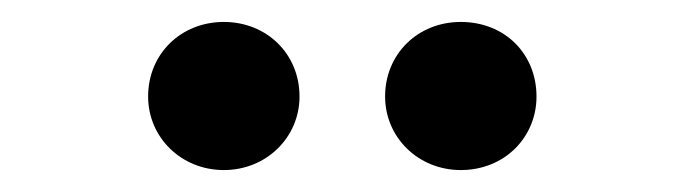

<svg xmlns="http://www.w3.org/2000/svg" viewBox="-20 -759 635 175"><path d="M400 -604C440 -604 469 -634 469 -671C469 -710 440 -739 400 -739C361 -739 331 -710 331 -671C331 -634 361 -604 400 -604ZM184 -604C223 -604 253 -634 253 -671C253 -710 223 -739 184 -739C145 -739 115 -710 115 -671C115 -634 145 -604 184 -604Z"/></svg>

Font: LaHaus Display SemiBold
Style: Regular
Weight: 600
Designer: We are Make, BastardaType, Dalton Maag Ltd
Foundry: BastardaType, Dalton Maag Ltd
Version: Version 3.100;Glyphs 3.3 (3331)